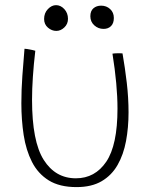

<svg xmlns="http://www.w3.org/2000/svg" viewBox="-20 -724 629 764"><path d="M427.5 -510.5Q430 -511 435.2 -511.5Q440.5 -512 446.5 -512Q452 -512 458.2 -512Q464.5 -512 467.5 -511.5Q477.5 -454.5 484.5 -394.5Q491.5 -334.5 491.5 -276.5Q491.5 -216.5 481.5 -162.8Q471.5 -109 448 -67.8Q424.5 -26.5 384.5 -3Q344.5 20.5 284.5 20.5Q217 20.5 174 -6.2Q131 -33 107.2 -79.8Q83.5 -126.5 74.2 -186.5Q65 -246.5 65 -313Q65 -367 69 -422.5Q73 -478 77.5 -530Q81.5 -530 87.8 -529Q94 -528 99 -527Q104.5 -526 110 -524.8Q115.5 -523.5 120.5 -522Q114 -466.5 110.8 -418Q107.5 -369.5 107.5 -327Q107.5 -161 154 -87.8Q200.5 -14.5 282 -14.5Q358 -14.5 402.8 -80.5Q447.5 -146.5 447.5 -292Q447.5 -385.5 427.5 -510.5ZM204 -601Q186 -601 170.8 -614Q155.5 -627 155.5 -648.5Q155.5 -672 170.5 -687.8Q185.5 -703.5 203 -703.5Q221.5 -703.5 236 -687.8Q250.5 -672 250.5 -649Q250.5 -628.5 236 -614.8Q221.5 -601 204 -601ZM392 -609Q371 -609 355.2 -623.2Q339.5 -637.5 339.5 -659.5Q339.5 -680.5 351.8 -691Q364 -701.5 382.5 -701.5Q403.5 -701.5 418.2 -688Q433 -674.5 433 -652.5Q433 -631.5 421.8 -620.2Q410.5 -609 392 -609Z"/></svg>

Font: Grandstander Thin
Style: Regular
Weight: 100
Designer: Tyler Finck
Foundry: Etcetera Type Co
Version: Version 1.200; ttfautohint (v1.8.3)